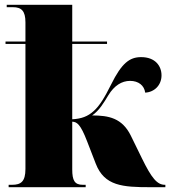

<svg xmlns="http://www.w3.org/2000/svg" viewBox="-20 -780 709 800"><path d="M16 0H337V-10H325C291 -10 281 -28 281 -74V-273C300 -272 315 -264 343 -191L379 -98C415 -5 491 0 607 0H669V-10H667C635 -10 612 -37 571 -121L525 -215C489 -288 433 -299 364 -299C394 -320 412 -351 432 -384C456 -423 487 -443 522 -443C557 -443 581 -424 585 -394C623 -396 653 -425 653 -466C653 -505 627 -542 568 -542C520 -542 487 -517 443 -428C416 -374 395 -339 370 -317C346 -295 319 -285 281 -283V-597H426V-607H281V-760H8V-750H34C69 -750 86 -735 86 -687V-607H3V-597H86V-76C86 -23 67 -10 30 -10H16Z"/></svg>

Font: Noto Serif Display Black
Style: Regular
Weight: 900
Designer: Monotype Design Team
Foundry: Monotype Imaging Inc.
Version: Version 2.009